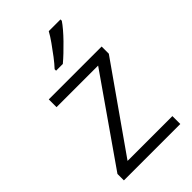

<svg xmlns="http://www.w3.org/2000/svg" viewBox="-231 -847 927 927"><g transform="rotate(-45 232.5 -383.0)"><path d="M425 0H40V-44L344 -480H60V-533H421V-484L119 -54H425ZM373 -757Q363 -742 346 -722Q329 -702 308.5 -681Q288 -660 267.5 -640.5Q247 -621 229 -606H183V-616Q201 -635 221.5 -662Q242 -689 261.5 -716.5Q281 -744 293 -766H373Z"/></g></svg>

Font: Noto Sans Oriya Light
Style: Regular
Weight: 300
Version: Version 2.003